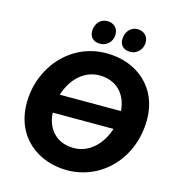

<svg xmlns="http://www.w3.org/2000/svg" viewBox="-129 -1009 1043 1134"><g transform="rotate(15 392.0 -442.5)"><path d="M383 14C597 14 764 -162 764 -397C764 -590 622 -714 432 -714C211 -714 52 -526 52 -309C52 -94 215 14 383 14ZM388 -123C288 -123 221 -188 215 -293H587C557 -200 487 -123 388 -123ZM376 -758C416 -757 452 -785 454 -832C456 -870 429 -898 390 -899C349 -900 317 -868 315 -821C314 -784 337 -759 376 -758ZM561 -758C609 -757 637 -796 638 -832C640 -870 614 -898 574 -899C534 -900 502 -868 500 -821C498 -784 521 -759 561 -758ZM228 -406C257 -501 328 -577 426 -577C530 -577 595 -508 602 -406Z"/></g></svg>

Font: Fixel Display
Style: Bold Italic
Weight: 700
Italic angle: -10°
Designer: AlfaBravo + MacPaw
Foundry: Kyrylo Tkachov, Marchela Mozhyna, Serhii Makarenko, Maria Weinstein, Zakhar Kryvoshyya
Version: Version 1.210;Glyphs 3.2 (3217)